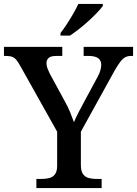

<svg xmlns="http://www.w3.org/2000/svg" viewBox="-23 -951 693 971"><path d="M161 0V-46H186Q208 -46 226 -50.5Q244 -55 255 -69.5Q266 -84 266 -113V-285L81 -615Q70 -635 61 -646.5Q52 -658 40 -663Q28 -668 10 -668H-3V-714H292V-668H261Q233 -668 222.5 -657.5Q212 -647 212 -632Q212 -618 217.5 -604Q223 -590 229 -578L303 -442Q320 -412 331.5 -384Q343 -356 351 -333Q360 -355 376 -386Q392 -417 409 -448L471 -563Q481 -581 485 -596.5Q489 -612 489 -623Q489 -646 473 -657Q457 -668 427 -668H400V-714H650V-668H638Q623 -668 610.5 -661.5Q598 -655 585 -638Q572 -621 555 -591L386 -285V-116Q386 -86 396.5 -71Q407 -56 425 -51Q443 -46 463 -46H491V0ZM283 -784Q298 -803 315 -829Q332 -855 347.5 -882Q363 -909 373 -931H497V-921Q488 -908 469 -888Q450 -868 426 -846Q402 -824 377 -804.5Q352 -785 331 -771H283Z"/></svg>

Font: Noto Rashi Hebrew Medium
Style: Regular
Weight: 500
Version: Version 1.006